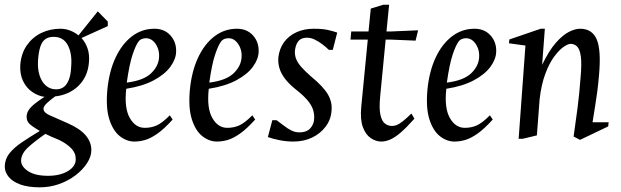

<svg xmlns="http://www.w3.org/2000/svg" viewBox="-39 -582 2604 805"><path d="M128 203.4Q79 203.4 46.4 191.6Q13.7 179.7 -2.7 159.5Q-19.2 139.2 -19 116Q-18.6 85.8 -0.1 61.9Q18.3 38.1 51.7 15.4Q85 -7.2 127.9 -33Q93.4 -53.2 83 -64.4Q72.6 -75.6 72.6 -92.6Q72.6 -107.1 81.1 -120.1Q89.5 -133.2 106.5 -146.9Q123.5 -160.6 147.7 -175.9Q121.4 -179.4 96.8 -196Q72.1 -212.6 58 -241.6Q43.8 -270.6 46 -309.9Q50 -358.3 73.5 -392Q97 -425.7 133.8 -443.6Q170.5 -461.5 214.9 -461.5Q234.7 -461.5 254.1 -454.3Q273.5 -447.1 290.1 -433.6L371 -534.5L413 -491.4V-472.6L302.6 -422.6Q319.1 -404.9 328 -379.3Q336.8 -353.7 334 -322.4Q331.8 -289.8 319.7 -264.1Q307.5 -238.5 288.1 -220.3Q268.7 -202.1 244.1 -191.4Q219.5 -180.6 192.3 -177.9Q176.5 -166.6 160.3 -152.1Q144.1 -137.7 143.4 -127Q142.8 -120.4 146.9 -114.6Q150.9 -108.7 160.1 -103.5Q169.4 -98.2 184.3 -92.1L245.9 -64.9Q297 -42.2 320.5 -14.2Q344 13.7 344 47.4Q344 74.1 326.2 101.7Q308.5 129.2 278.1 152.6Q247.6 176 208.9 189.7Q170.2 203.4 128 203.4ZM162.5 155.1Q213.3 155.1 246.4 134.9Q279.4 114.8 278.5 84.6Q278.7 59.4 259.8 39.9Q241 20.4 208.8 4.7Q190.5 -2.4 176.7 -8.8Q162.9 -15.2 151.3 -20.8Q106.6 10.4 79.2 35.4Q51.7 60.3 49.5 88.6Q47.9 114.7 77.7 134.9Q107.5 155.1 162.5 155.1ZM196.4 -207.4Q214.9 -207.4 228.2 -217.1Q241.5 -226.7 249.8 -248.1Q258.2 -269.4 259.6 -305.1Q263.6 -358.4 245.1 -392.9Q226.7 -427.5 186 -427.5Q164 -427.5 150.4 -417.3Q136.8 -407.2 129.8 -385.4Q122.8 -363.6 120.4 -328.5Q118.2 -294 126.7 -266.6Q135.1 -239.3 153.2 -223.3Q171.4 -207.4 196.4 -207.4Z M524.4 11.5Q492.1 11.5 463.4 -11Q434.8 -33.6 419.4 -81.6Q404.1 -129.6 411.1 -206Q418.7 -283.4 445.6 -340.7Q472.5 -397.9 514.2 -429.7Q556 -461.5 608.4 -461.5Q650.4 -461.5 675.6 -433.5Q700.9 -405.5 699.4 -365.1Q698.8 -334.6 675.7 -302.6Q652.6 -270.6 606.1 -245.6Q559.7 -220.6 490.3 -209.8Q481.4 -129.3 505 -87.7Q528.5 -46 567.9 -46Q595.7 -46 618.7 -56.5Q641.8 -67 672.9 -98.5L684.9 -80.9Q649.6 -41.7 621.1 -21.7Q592.5 -1.7 569.3 4.9Q546 11.5 524.4 11.5ZM492.5 -235.7Q563.4 -244.5 595.2 -275.4Q627 -306.4 628 -344.5Q629 -364.3 622 -381.8Q615 -399.4 602.4 -410.6Q589.7 -421.8 572.9 -421.8Q565.7 -421.8 557.2 -419.1Q548.8 -416.4 542.2 -408.4Q530.5 -393.4 517 -353.5Q503.5 -313.6 492.5 -235.7Z M870.4 11.5Q838.1 11.5 809.4 -11Q780.8 -33.6 765.4 -81.6Q750.1 -129.6 757.1 -206Q764.7 -283.4 791.6 -340.7Q818.5 -397.9 860.2 -429.7Q902 -461.5 954.4 -461.5Q996.4 -461.5 1021.6 -433.5Q1046.9 -405.5 1045.4 -365.1Q1044.8 -334.6 1021.7 -302.6Q998.6 -270.6 952.1 -245.6Q905.7 -220.6 836.3 -209.8Q827.4 -129.3 851 -87.7Q874.5 -46 913.9 -46Q941.7 -46 964.7 -56.5Q987.8 -67 1018.9 -98.5L1030.9 -80.9Q995.6 -41.7 967.1 -21.7Q938.5 -1.7 915.3 4.9Q892 11.5 870.4 11.5ZM838.5 -235.7Q909.4 -244.5 941.2 -275.4Q973 -306.4 974 -344.5Q975 -364.3 968 -381.8Q961 -399.4 948.4 -410.6Q935.7 -421.8 918.9 -421.8Q911.7 -421.8 903.2 -419.1Q894.8 -416.4 888.2 -408.4Q876.5 -393.4 863 -353.5Q849.5 -313.6 838.5 -235.7Z M1190.9 11.5Q1161.6 11.5 1132.7 5.7Q1103.8 -0.1 1084.1 -7.4L1102.8 -78H1120.6Q1137.2 -66.1 1152.5 -54.2Q1167.7 -42.2 1183.5 -34.6Q1199.2 -27 1216 -27Q1246.6 -27 1261.9 -44Q1277.2 -60.9 1278 -82.6Q1279.7 -104.8 1272.9 -123.9Q1266.1 -143.1 1248.8 -163.3Q1231.4 -183.5 1200.6 -207.5Q1173.3 -229.3 1156.3 -251.5Q1139.3 -273.6 1132.7 -296Q1126.1 -318.4 1128.1 -341Q1132.1 -377.4 1151.4 -404.4Q1170.7 -431.4 1203.2 -446.5Q1235.7 -461.5 1275.9 -461.5Q1313.7 -461.5 1335.6 -456.4Q1357.6 -451.4 1374.9 -445.4L1356.3 -373H1339.8Q1327.5 -384.9 1312.3 -396.5Q1297 -408.1 1280.7 -416Q1264.5 -423.9 1248.5 -423.9Q1224.5 -423.9 1213 -410.6Q1201.6 -397.3 1198 -373.4Q1195.5 -354.2 1201.9 -336.8Q1208.2 -319.3 1224 -301.5Q1239.7 -283.7 1265 -261.5Q1316 -219.7 1335.5 -186.6Q1355 -153.5 1351 -117Q1348.2 -79.8 1326 -50.7Q1303.8 -21.6 1269.1 -5Q1234.3 11.5 1190.9 11.5Z M1559.6 11.5Q1537 11.5 1515.7 -2.8Q1494.3 -17 1482.5 -48.8Q1470.7 -80.6 1475.5 -133.1L1503 -416.1H1430.6L1433.6 -450H1506.1L1515.6 -546L1568 -562.1H1592.4L1581.4 -450H1599.5L1714 -455L1703.4 -411.6L1595.9 -416.1H1578L1555 -178.5Q1550 -127.5 1556 -100.5Q1562 -73.4 1575.3 -63.7Q1588.7 -53.9 1603.5 -53.9Q1614.5 -53.9 1624.2 -57.6Q1633.8 -61.3 1648.5 -72.5Q1663.2 -83.8 1685.9 -106L1698.5 -84.5Q1665.7 -47.5 1641.3 -26.5Q1616.8 -5.5 1597.1 3Q1577.4 11.5 1559.6 11.5Z M1866.4 11.5Q1834.1 11.5 1805.4 -11Q1776.8 -33.6 1761.4 -81.6Q1746.1 -129.6 1753.1 -206Q1760.7 -283.4 1787.6 -340.7Q1814.5 -397.9 1856.2 -429.7Q1898 -461.5 1950.4 -461.5Q1992.4 -461.5 2017.6 -433.5Q2042.9 -405.5 2041.4 -365.1Q2040.8 -334.6 2017.7 -302.6Q1994.6 -270.6 1948.1 -245.6Q1901.7 -220.6 1832.3 -209.8Q1823.4 -129.3 1847 -87.7Q1870.5 -46 1909.9 -46Q1937.7 -46 1960.7 -56.5Q1983.8 -67 2014.9 -98.5L2026.9 -80.9Q1991.6 -41.7 1963.1 -21.7Q1934.5 -1.7 1911.3 4.9Q1888 11.5 1866.4 11.5ZM1834.5 -235.7Q1905.4 -244.5 1937.2 -275.4Q1969 -306.4 1970 -344.5Q1971 -364.3 1964 -381.8Q1957 -399.4 1944.4 -410.6Q1931.7 -421.8 1914.9 -421.8Q1907.7 -421.8 1899.2 -419.1Q1890.8 -416.4 1884.2 -408.4Q1872.5 -393.4 1859 -353.5Q1845.5 -313.6 1834.5 -235.7Z M2135.5 0 2164 -391 2095 -400.5 2096.6 -416.5 2228 -461.5H2245.4L2234 -310.2Q2262.6 -369.7 2291.3 -402.3Q2319.9 -434.9 2346 -448.2Q2372.1 -461.5 2393.5 -461.5Q2443.4 -461.5 2462.7 -417.2Q2482.1 -372.9 2472.4 -266Q2469.3 -228.1 2464.9 -195.5Q2460.6 -162.9 2455.5 -132.7Q2450.4 -102.4 2445.4 -69.4H2512.9L2510.9 -52L2393 4.4L2366 -9.6Q2375 -71.6 2382.5 -129.8Q2390.1 -188 2395.1 -256Q2400.5 -315.3 2396.2 -345.8Q2391.8 -376.2 2380.5 -387.2Q2369.2 -398.1 2353 -398.1Q2341.9 -398.1 2323.2 -384.9Q2304.6 -371.7 2284.3 -344.3Q2264.1 -317 2247.4 -272.7Q2230.7 -228.4 2223.4 -165.4L2212 -14.4L2152.1 0Z"/></svg>

Font: Ancizar Serif Light
Style: Italic
Weight: 300
Italic angle: -4°
Designer: Cesar Puertas, Viviana Monsalve, Julian Moncada, Julian Prieto, Jose Castro, Felipe Aragon, Mariel Hernandez, Sara Alarc
Version: Version 8.100